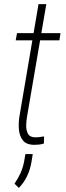

<svg xmlns="http://www.w3.org/2000/svg" viewBox="-20 -688 320 925"><path d="M271.5 -528.3 266.1 -493.7H55.7L62 -528.3ZM165.5 -668H203.1L110.4 -127Q106.9 -107.9 106.2 -84.7Q105.5 -61.5 114.5 -44.2Q123.5 -26.9 149.4 -26.4Q161.1 -26.4 171.6 -27.8Q182.1 -29.3 192.4 -30.8L191.4 3.4Q180.2 7.3 168.5 8.5Q156.7 9.8 144.5 9.8Q106 9.3 89.6 -12.5Q73.2 -34.2 71 -65.9Q68.8 -97.7 73.7 -127.4ZM137.7 54.2 131.8 91.3Q126 127 111.3 158.7Q96.7 190.4 70.8 217.3L49.8 196.8Q66.9 172.4 78.4 147Q89.8 121.6 95.7 92.8L102.5 54.2Z"/></svg>

Font: Roboto Condensed ExtraLight
Style: Italic
Weight: 250
Italic angle: -12°
Designer: Christian Robertson
Foundry: Google
Version: Version 3.008; 2023